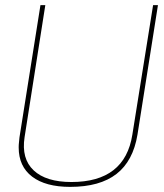

<svg xmlns="http://www.w3.org/2000/svg" viewBox="-20 -720 640 750"><path d="M254 10Q158 10 105.5 -30Q53 -70 53 -144Q53 -155 54 -162.5Q55 -170 56 -183L138 -700H157L76 -184Q63 -100 111.5 -54.5Q160 -9 259 -9Q468 -9 497 -194L578 -700H597L517 -194Q500 -91 435 -40.5Q370 10 254 10Z"/></svg>

Font: Georama ExtraCondensed Thin Thin
Style: Italic
Weight: 250
Italic angle: -9°
Version: Version 1.001